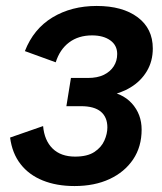

<svg xmlns="http://www.w3.org/2000/svg" viewBox="-20 -614 543 645"><path d="M230.4 11Q169.8 11 123.5 -7.8Q77.2 -26.5 49.1 -62.7Q20.9 -98.8 13.9 -151.9L124.8 -190.5Q129 -142.3 156.6 -115.1Q184.3 -87.9 232.4 -87.9Q273.3 -87.9 296.9 -103.4Q320.6 -119 330.6 -141.8Q340.7 -164.6 340.7 -185.8Q340.7 -220.4 318.7 -238.9Q296.6 -257.3 252.3 -257.3H203L218.3 -352.1H275.1Q307.4 -352.1 329 -362.7Q350.5 -373.3 362.1 -391.4Q373.7 -409.4 373.7 -432.6Q373.7 -461.8 350.5 -478.4Q327.3 -495.1 289.3 -495.1Q243.6 -495.1 212.2 -471.5Q180.8 -447.9 167.2 -404.7L63.6 -442.3Q92.6 -516.9 156.3 -555.5Q220 -594 304.8 -594Q391.7 -594 442.5 -556Q493.3 -518 493.3 -451.2Q493.3 -408.2 473.2 -374.7Q453.1 -341.2 418.6 -320.4Q384.1 -299.5 340.9 -292.4L328.2 -310Q390.2 -303 423 -266.6Q455.8 -230.2 455.8 -178.7Q455.8 -121 427.2 -78.5Q398.5 -36 348.1 -12.5Q297.7 11 230.4 11Z"/></svg>

Font: Rokkitt SemiBold
Style: Italic
Weight: 600
Italic angle: -9°
Designer: Vernon Adams
Foundry: Vernon Adams
Version: Version 3.103